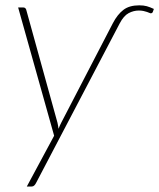

<svg xmlns="http://www.w3.org/2000/svg" viewBox="-20 -521 597 720"><path d="M403.5 -434.5Q420.5 -467 442.8 -484Q465 -501 502 -501Q518.5 -501 530.2 -497.8Q542 -494.5 557 -487.5L553.5 -477.5Q552 -473 549.5 -472Q547 -471 545 -471Q543.5 -471 540 -472.8Q536.5 -474.5 531.2 -476.2Q526 -478 518.2 -479.8Q510.5 -481.5 500.5 -481.5Q481 -481.5 462.5 -471.8Q444 -462 429 -433.5L115 165.5Q112.5 170.5 108.5 174.5Q104.5 178.5 98.5 178.5H80.5L183 -12L48 -493H67.5Q72.5 -493 75.2 -490Q78 -487 78.5 -484L195.5 -61Q197 -55.5 197.8 -49.5Q198.5 -43.5 199.5 -38Q204.5 -51 210 -61.5Z"/></svg>

Font: Lato ExtraLight
Style: Italic
Weight: 275
Italic angle: -7°
Designer: Lukasz Dziedzic with Adam Twardoch and Botio Nikoltchev
Foundry: tyPoland Lukasz Dziedzic
Version: Version 2.015; 2015-08-06; http://www.latofonts.com/